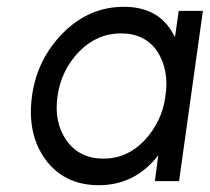

<svg xmlns="http://www.w3.org/2000/svg" viewBox="-20 -532 616 564"><path d="M505 -500 494 -423Q491 -428 488 -433.5Q485 -439 482 -444Q438 -512 344 -512Q242 -512 166 -436Q89 -359 74 -250Q59 -139 113 -64Q169 12 270 12Q364 12 428 -56Q432 -60 436.5 -65.5Q441 -71 445 -76L435 0H506L576 -500ZM335 -434Q406 -434 442 -381Q459 -355 465.5 -322Q472 -289 466 -250Q461 -211 445 -178.5Q429 -146 404 -119Q353 -66 284 -66Q213 -66 175 -120Q138 -173 149 -250Q160 -326 212 -380Q265 -434 335 -434Z"/></svg>

Font: Unageo
Style: Regular-Italic
Weight: 400
Designer: Richard Sepsi
Foundry: Richard Sepsi
Version: Version 2.000